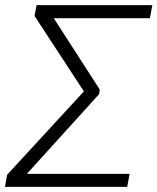

<svg xmlns="http://www.w3.org/2000/svg" viewBox="-41 -731 616 751"><path d="M0 0ZM346.7 -362.8 64 -50.8H465.8L456.5 0H-21.5L-13.2 -47.4L287.1 -373.5L94.2 -668.5L102.1 -710.9H554.7L545.4 -659.7H169.4L349.1 -380.9Z"/></svg>

Font: Roboto Light
Style: Italic
Weight: 300
Italic angle: -12°
Designer: Google
Version: Version 2.134; 2016; ttfautohint (v1.6)